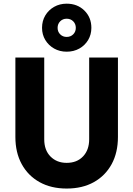

<svg xmlns="http://www.w3.org/2000/svg" viewBox="-20 -1039 740 1066"><path d="M350.1 7.8Q263.7 7.8 199.7 -27.8Q135.7 -63.5 100.6 -127.7Q65.4 -191.9 65.4 -278.8V-719.7H225.6V-265.6Q225.6 -205.1 260.5 -169.9Q295.4 -134.8 350.1 -134.8Q407.2 -134.8 441.2 -170.7Q475.1 -206.5 475.1 -265.6V-719.7H634.8V-278.8Q634.8 -191.9 599.9 -127.7Q564.9 -63.5 501.2 -27.8Q437.5 7.8 350.1 7.8ZM350.1 -752Q311.5 -752 280.5 -769.5Q249.5 -787.1 231.4 -817.1Q213.4 -847.2 213.4 -884.3Q213.4 -922.9 231.4 -953.1Q249.5 -983.4 280.5 -1001Q311.5 -1018.6 350.1 -1018.6Q409.7 -1018.6 448.5 -980.5Q487.3 -942.4 487.3 -884.3Q487.3 -847.2 469.5 -817.1Q451.7 -787.1 420.7 -769.5Q389.6 -752 350.1 -752ZM350.1 -834Q372.1 -834 386.5 -848.4Q400.9 -862.8 400.9 -884.3Q400.9 -906.2 386.5 -920.7Q372.1 -935.1 350.1 -935.1Q328.6 -935.1 314.2 -920.7Q299.8 -906.2 299.8 -884.3Q299.8 -862.8 314.2 -848.4Q328.6 -834 350.1 -834Z"/></svg>

Font: Reddit Sans ExtraBold
Style: Regular
Weight: 800
Designer: Stephen Hutchings
Foundry: Reddit
Version: Version 1.014; ttfautohint (v1.8.4.7-5d5b)